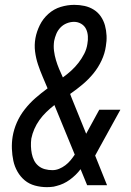

<svg xmlns="http://www.w3.org/2000/svg" viewBox="-20 -763 540 791"><path d="M173 8Q148 8 124 1.5Q100 -5 82 -20Q64 -35 52 -56Q40 -77 35 -100.5Q30 -124 29 -149.5Q28 -175 32 -200Q37 -230 49.5 -258.5Q62 -287 82 -312.5Q102 -338 126 -359Q150 -380 176 -399Q166 -423 155.5 -447.5Q145 -472 136.5 -497.5Q128 -523 124.5 -550.5Q121 -578 126 -606Q131 -633 144 -659.5Q157 -686 179.5 -706Q202 -726 230 -734.5Q258 -743 286 -743Q308 -743 328.5 -738.5Q349 -734 366.5 -723Q384 -712 395.5 -695Q407 -678 412.5 -658Q418 -638 419 -616Q420 -594 416 -572Q412 -543 398.5 -514Q385 -485 365 -460.5Q345 -436 320 -415Q295 -394 269 -376Q271 -370 273 -365Q275 -360 277 -355L335 -212L389 -311H476L390 -155Q386 -147 381 -138.5Q376 -130 372 -122L421 0H339L312 -66Q293 -41 267.5 -22.5Q242 -4 213 3L201 6Q194 7 187 7.5Q180 8 173 8ZM239 -444Q257 -457 273.5 -472Q290 -487 303.5 -504.5Q317 -522 327 -541.5Q337 -561 340 -582Q343 -598 342 -614Q341 -630 334.5 -643.5Q328 -657 314.5 -665Q301 -673 285 -673Q270 -673 255 -667Q240 -661 229 -649.5Q218 -638 212 -623.5Q206 -609 203 -594Q200 -573 202.5 -553.5Q205 -534 210.5 -515.5Q216 -497 223.5 -479Q231 -461 239 -444ZM196 -62Q210 -62 223.5 -67.5Q237 -73 249 -82Q261 -91 270.5 -102.5Q280 -114 288 -126L205 -328Q205 -329 205 -329.5Q205 -330 204 -330Q187 -317 171 -301.5Q155 -286 142.5 -268.5Q130 -251 121.5 -231.5Q113 -212 109 -192Q107 -176 107.5 -160.5Q108 -145 111 -130Q114 -115 120.5 -102Q127 -89 138.5 -79.5Q150 -70 165 -66Q180 -62 196 -62Z"/></svg>

Font: Iosevka Custom
Style: Italic
Weight: 400
Italic angle: -9°
Monospace: yes
Designer: Belleve Invis
Foundry: Belleve Invis
Version: Version 30.3.3; ttfautohint (v1.8.3)